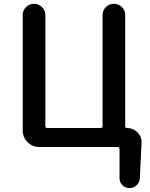

<svg xmlns="http://www.w3.org/2000/svg" viewBox="-20 -753 771 986"><path d="M623 -104.5Q623 -95.7 631.8 -95.7Q663.1 -95.7 685.5 -73.7Q708 -51.8 707 -20.5L698.2 162.1Q697.3 183.6 681.6 198.2Q666 212.9 644.5 212.9Q624 212.9 608.9 198.2Q593.8 183.6 593.8 162.1V11.7Q593.8 2 584 2H181.6Q146.5 2 121.6 -22.9Q96.7 -47.9 96.7 -83V-675.8Q96.7 -700.2 113.8 -716.8Q130.9 -733.4 154.8 -733.4Q178.7 -733.4 195.8 -716.8Q212.9 -700.2 212.9 -675.8V-105.5Q212.9 -95.7 222.7 -95.7H497.1Q506.8 -95.7 506.8 -105.5V-675.8Q506.8 -700.2 523.9 -716.8Q541 -733.4 564.9 -733.4Q588.9 -733.4 606 -716.8Q623 -700.2 623 -675.8Z"/></svg>

Font: Gen Jyuu GothicX Medium
Style: Regular
Weight: 500
Designer: Ryoko NISHIZUKA (kana &amp; ideographs); Paul D. Hunt (Latin, Greek &amp; Cyrillic); Wenlong ZHANG (bopomofo); Sandoll C
Version: Version 1.058.20140828